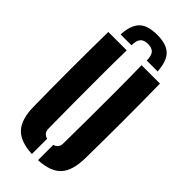

<svg xmlns="http://www.w3.org/2000/svg" viewBox="-310 -1042 1107 1107"><g transform="rotate(45 243.5 -489.0)"><path d="M33 -191Q28.5 -495.5 33 -800H183Q181 -699.5 180.8 -590.5Q180.5 -481.5 181.2 -372.5Q182 -263.5 183 -163Q183 -125 219 -115V9.5Q120.5 4.5 77.5 -42.5Q34.5 -89.5 33 -191ZM269 9.5V-115Q304 -125 304 -163Q305 -263.5 305.8 -372.5Q306.5 -481.5 306.2 -590.5Q306 -699.5 304 -800H454Q458.5 -495.5 454 -191Q452.5 -89.5 409.8 -42.5Q367 4.5 269 9.5ZM244 -988Q167.5 -988 132.5 -953.8Q97.5 -919.5 93 -840H182Q182 -879 196.5 -896Q211 -913 244 -913Q277 -913 291.5 -896Q306 -879 306 -840H395Q390 -919.5 355 -953.8Q320 -988 244 -988Z"/></g></svg>

Font: Big Shoulders Stencil Display Black
Style: Regular
Weight: 900
Designer: Patric King
Foundry: XO Type Co
Version: Version 1.000